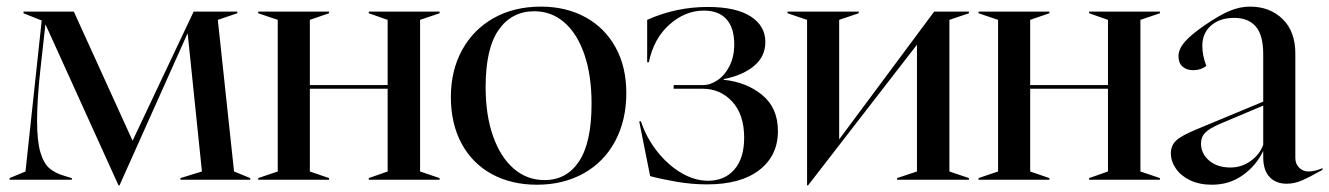

<svg xmlns="http://www.w3.org/2000/svg" viewBox="-20 -543 4015 580"><path d="M118 -468H117L102 -333Q92 -242 92 -178Q92 -117 102 -83Q112 -49 130 -34Q148 -19 177 -11L197 -5V0H9V-5L57 -25L106 -481L51 -503V-508H203L380 -119H381L565 -508H697V-503L638 -483L687 -25L736 -5V0H525V-5L590 -25L547 -441H546L341 17H338Z M760 -5 819 -25V-483L760 -503V-508H974V-503L916 -483V-286H1151V-483L1094 -503V-508H1308V-503L1249 -483V-25L1308 -5V0H1094V-5L1151 -25V-275H916V-25L974 -5V0H760Z M1342 -250Q1342 -330 1376 -392Q1410 -454 1471.5 -488.5Q1533 -523 1614 -523Q1690 -523 1748.5 -491Q1807 -459 1839.5 -400Q1872 -341 1872 -262Q1872 -180 1838.5 -117Q1805 -54 1743.5 -19.5Q1682 15 1602 15Q1525 15 1466 -17Q1407 -49 1374.5 -109Q1342 -169 1342 -250ZM1625 1Q1692 1 1729.5 -56Q1767 -113 1767 -230Q1767 -315 1745.5 -378Q1724 -441 1685 -475Q1646 -509 1594 -509Q1526 -509 1486.5 -453Q1447 -397 1447 -280Q1447 -195 1469.5 -131.5Q1492 -68 1532 -33.5Q1572 1 1625 1Z M1944 -11 1911 -176 1916 -177Q1932 -128 1964.5 -86.5Q1997 -45 2037.5 -21Q2078 3 2119 3Q2169 3 2198.5 -31Q2228 -65 2228 -127Q2228 -197 2192 -236Q2156 -275 2102 -275H2015V-286H2104Q2126 -286 2148 -301Q2170 -316 2184 -344Q2198 -372 2198 -409Q2198 -459 2174.5 -485Q2151 -511 2106 -511Q2050 -511 2002.5 -469Q1955 -427 1940 -355H1935V-483Q2022 -522 2118 -522Q2203 -522 2247.5 -493.5Q2292 -465 2292 -416Q2292 -372 2257.5 -343.5Q2223 -315 2166 -304V-302Q2235 -295 2282.5 -256Q2330 -217 2330 -147Q2330 -73 2274 -29.5Q2218 14 2116 14Q2070 14 2023.5 6Q1977 -2 1944 -11Z M2418 -483 2359 -503V-508H2574V-503L2515 -483V-122L2802 -508H2907V-503L2848 -483V-25L2907 -5V0H2690V-5L2750 -25V-408L2421 17H2418Z M2936 -5 2995 -25V-483L2936 -503V-508H3150V-503L3092 -483V-286H3327V-483L3270 -503V-508H3484V-503L3425 -483V-25L3484 -5V0H3270V-5L3327 -25V-275H3092V-25L3150 -5V0H2936Z M3517 -80Q3517 -103 3532.5 -118Q3548 -133 3594 -152L3796 -236V-379Q3796 -437 3773.5 -463Q3751 -489 3708 -489Q3665 -489 3638.5 -466Q3612 -443 3612 -404Q3612 -376 3624 -344Q3608 -331 3585 -331Q3564 -331 3552 -342Q3540 -353 3540 -373Q3540 -394 3558 -415.5Q3576 -437 3621 -468Q3665 -498 3695.5 -510.5Q3726 -523 3756 -523Q3816 -523 3854.5 -485.5Q3893 -448 3893 -381V-66Q3893 -48 3904.5 -36.5Q3916 -25 3933 -25Q3952 -25 3975 -35V-30Q3936 -8 3913 2Q3890 12 3867 12Q3834 12 3815 -8.5Q3796 -29 3796 -68V-87Q3775 -43 3734.5 -14Q3694 15 3641 15Q3603 15 3575 1.5Q3547 -12 3532 -34Q3517 -56 3517 -80ZM3697 -37Q3731 -37 3758.5 -57Q3786 -77 3796 -106V-224L3668 -170Q3633 -155 3620.5 -142Q3608 -129 3608 -110Q3608 -79 3632.5 -58Q3657 -37 3697 -37Z"/></svg>

Font: Nyght Serif
Style: Regular
Weight: 400
Designer: Maksym Kobuzan
Version: Version 0.410;July 4, 2025;FontCreator 15.0.0.2958 64-bit